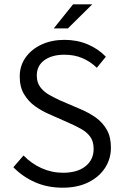

<svg xmlns="http://www.w3.org/2000/svg" viewBox="-20 -852 567 884"><path d="M268.6 12.2Q198.7 12.2 141.6 -12.9Q84.5 -38.1 41.5 -82L88.4 -136.2Q124 -99.1 170.9 -77.9Q217.8 -56.6 270 -56.6Q336.4 -56.6 373.8 -86.7Q411.1 -116.7 411.1 -166Q411.1 -200.7 395.8 -221.9Q380.4 -243.2 354.5 -257.8Q328.6 -272.5 297.4 -286.1L202.6 -328.1Q172.4 -341.3 141.8 -362.8Q111.3 -384.3 91.1 -417.7Q70.8 -451.2 70.8 -499.5Q70.8 -549.3 97.9 -587.4Q125 -625.5 171.6 -647Q218.3 -668.5 276.9 -668.5Q335.4 -668.5 384.5 -647.5Q433.6 -626.5 467.3 -590.8L425.8 -540Q396 -568.8 359.1 -584.5Q322.3 -600.1 276.4 -600.1Q219.7 -600.1 184.6 -575Q149.4 -549.8 149.4 -503.9Q149.4 -471.7 166 -450.2Q182.6 -428.7 207.8 -414.6Q232.9 -400.4 257.8 -389.2L352.5 -348.6Q390.6 -332.5 421.9 -310.1Q453.1 -287.6 471.9 -254.4Q490.7 -221.2 490.7 -172.4Q490.7 -120.6 463.6 -78.9Q436.5 -37.1 386.7 -12.5Q336.9 12.2 268.6 12.2ZM227.5 -721.2 316.4 -832H404.8L292.5 -721.2Z"/></svg>

Font: Varta Light
Style: Regular
Weight: 400
Version: Version 1.004